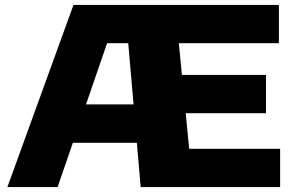

<svg xmlns="http://www.w3.org/2000/svg" viewBox="-20 -760 1202 780"><path d="M10 0 278.5 -740H1113V-584.5H706.5L719 -455.5H1060.5V-300H734.5L748.5 -155.5H1118V0H551.5L536 -180H276L214 0ZM415 -584.5 329.5 -336H522.5L501 -584.5Z"/></svg>

Font: Encode Sans Expanded Expanded ExtraBold
Style: Regular
Weight: 800
Width: 7
Designer: Multiple Designers
Foundry: Impallari Type
Version: Version 3.000; ttfautohint (v1.8.3) -l 8 -r 50 -G 200 -x 14 